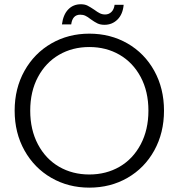

<svg xmlns="http://www.w3.org/2000/svg" viewBox="-20 -863 828 890"><path d="M47.9 -350.1Q47.9 -453.1 93.5 -534.7Q139.2 -616.2 218 -661.6Q296.9 -707 394 -707Q492.2 -707 571 -661.6Q649.9 -616.2 695.1 -534.7Q740.2 -453.1 740.2 -350.1Q740.2 -247.1 695.1 -165.5Q649.9 -84 571 -38.6Q492.2 6.8 394 6.8Q296.9 6.8 218 -38.6Q139.2 -84 93.5 -165.5Q47.9 -247.1 47.9 -350.1ZM120.1 -350.1Q120.1 -261.2 156 -193.6Q191.9 -126 253.9 -90.1Q315.9 -54.2 394 -54.2Q472.2 -54.2 534.2 -90.1Q596.2 -126 632.1 -193.6Q668 -261.2 668 -350.1Q668 -439 632.1 -506.1Q596.2 -573.2 534.2 -609.1Q472.2 -645 394 -645Q315.9 -645 253.9 -609.1Q191.9 -573.2 156 -506.1Q120.1 -439 120.1 -350.1ZM267.1 -750Q272.9 -794.9 296.1 -819.1Q319.3 -843.3 355 -843.3Q373 -843.3 386 -836.7Q398.9 -830.1 417 -817.9Q432.1 -806.6 443.1 -801.3Q454.1 -795.9 467.3 -795.9Q484.4 -795.9 496.3 -807.4Q508.3 -818.8 511.2 -840.8H553.2Q549.3 -796.9 524.7 -772.5Q500 -748 464.4 -748Q445.3 -748 431.6 -754.6Q418 -761.2 400.4 -773.9Q386.2 -785.2 375.7 -790Q365.2 -794.9 352.1 -794.9Q315.9 -794.9 310.1 -750Z"/></svg>

Font: Poppins Light
Style: Regular
Weight: 300
Designer: Ninad Kale (Devanagari), Jonny Pinhorn (Latin)
Foundry: Indian Type Foundry
Version: 4.004